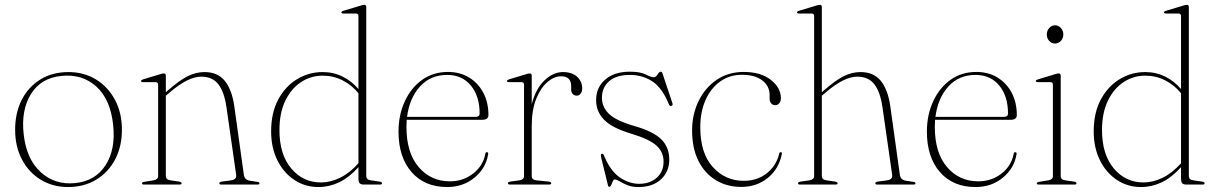

<svg xmlns="http://www.w3.org/2000/svg" viewBox="-20 -744 4902 774"><path d="M256 -453.5Q318 -453.5 366.8 -423.8Q415.5 -394 443.5 -341.5Q471.5 -289 471.5 -221Q471.5 -153 443.8 -100.8Q416 -48.5 367 -19.2Q318 10 254.5 10Q192.5 10 144.2 -19.5Q96 -49 68.5 -101Q41 -153 41 -221Q41 -289.5 67.8 -341.8Q94.5 -394 143 -423.8Q191.5 -453.5 256 -453.5ZM283.5 -6Q364 -14 405.5 -78Q447 -142 436 -241.5Q425 -344 368.2 -395.2Q311.5 -446.5 228 -438Q145 -430 104.8 -365Q64.5 -300 75.5 -202.5Q86.5 -102.5 144.2 -50Q202 2.5 283.5 -6Z M648.5 -438.5V-372L654.5 -377.5Q703 -420 736.5 -436.8Q770 -453.5 804.5 -453.5Q857.5 -453.5 886.2 -418Q915 -382.5 924.5 -316L963 -39.5Q966 -19 987 -15.5L1017 -11Q1026 -10 1026 -5Q1026 0 1018 0H873Q864 0 864 -5Q864 -10.5 874 -12L911 -17Q935 -20 932 -39.5L893 -311.5Q884 -374 860 -404.5Q836 -435 791.5 -435Q737 -435 661.5 -369L648.5 -358V-34.5Q648.5 -19.5 667.5 -17L702 -12Q712 -10.5 712 -5Q712 0 703.5 0H560Q552.5 0 552.5 -5Q552.5 -9.5 561.5 -11L598.5 -17Q617.5 -20 617.5 -34V-402Q617.5 -413 607 -413H556.5Q548.5 -413 548.5 -417.5Q548.5 -421 556.5 -424L624.5 -444.5Q635 -448 640.5 -448Q648.5 -448 648.5 -438.5Z M1073 -214Q1073 -290 1102 -343.5Q1131 -397 1178.2 -425.2Q1225.5 -453.5 1280.5 -453.5Q1324.5 -453.5 1361.5 -435Q1398.5 -416.5 1425 -385V-679Q1425 -689.5 1415 -689.5H1364.5Q1356.5 -689.5 1356.5 -694Q1356.5 -698.5 1364.5 -700.5L1432.5 -721Q1443 -724.5 1448.5 -724.5Q1456.5 -724.5 1456.5 -715.5V-34.5Q1456.5 -19.5 1475 -17L1510 -12Q1520 -10.5 1520 -5Q1520 0 1511.5 0H1447Q1435 0 1430 -5Q1425 -10 1425 -25.5V-70Q1387 -28 1347 -9Q1307 10 1263.5 10Q1210 10 1166.8 -18.5Q1123.5 -47 1098.2 -97.8Q1073 -148.5 1073 -214ZM1106.5 -219.5Q1106.5 -121.5 1154 -65Q1201.5 -8.5 1274 -8.5Q1312 -8.5 1351 -27.5Q1390 -46.5 1425 -86V-368Q1398.5 -401 1361.2 -420Q1324 -439 1280.5 -439Q1233 -439 1193.5 -413Q1154 -387 1130.2 -338Q1106.5 -289 1106.5 -219.5Z M1949 -280Q1949 -261 1924 -261H1619.5Q1618.5 -247 1618.5 -232Q1618.5 -128 1667.8 -70.5Q1717 -13 1793.5 -13Q1847 -13 1887.2 -44.2Q1927.5 -75.5 1936.5 -124Q1937.5 -130.5 1942.5 -130.5Q1949 -130.5 1948 -123Q1939 -66 1893 -28Q1847 10 1782.5 10Q1692 10 1639.2 -50.2Q1586.5 -110.5 1586.5 -213.5Q1586.5 -280 1611.5 -334.8Q1636.5 -389.5 1681.2 -421.8Q1726 -454 1786 -454Q1833.5 -454 1870.2 -432Q1907 -410 1928 -370.8Q1949 -331.5 1949 -280ZM1782.5 -442Q1715 -442 1672.8 -395Q1630.5 -348 1621 -273H1898Q1913.5 -273 1913.5 -286.5Q1913.5 -356.5 1878.2 -399.2Q1843 -442 1782.5 -442Z M2123.5 -438.5V-324Q2140 -387 2175.2 -420.2Q2210.5 -453.5 2249.5 -453.5Q2286 -453.5 2306.5 -434.5Q2327 -415.5 2327 -387.5Q2327 -374.5 2320.8 -366.5Q2314.5 -358.5 2305 -358.5Q2295.5 -358.5 2289 -364.8Q2282.5 -371 2282.5 -384V-397Q2282.5 -436.5 2241.5 -436.5Q2214 -436.5 2186.8 -413.2Q2159.5 -390 2141.5 -345.2Q2123.5 -300.5 2123.5 -234.5V-34.5Q2123.5 -19 2142.5 -17L2192 -12Q2202 -11 2202 -5Q2202 0 2193.5 0H2035.5Q2027.5 0 2027.5 -5.5Q2027.5 -10.5 2037.5 -12L2073.5 -17Q2092.5 -19.5 2092.5 -34V-402Q2092.5 -413 2082 -413H2031.5Q2023.5 -413 2023.5 -417.5Q2023.5 -421 2031.5 -424L2099.5 -444.5Q2110 -448 2115.5 -448Q2123.5 -448 2123.5 -438.5Z M2556 -3Q2600.5 -3 2627.8 -27.8Q2655 -52.5 2655 -92.5Q2655 -131 2626.5 -157Q2598 -183 2523.5 -205.5Q2446.5 -228.5 2414.8 -261.8Q2383 -295 2383 -340Q2383 -391.5 2419.8 -423.2Q2456.5 -455 2519 -455Q2561 -455 2583 -443.8Q2605 -432.5 2615 -432.5Q2624.5 -432.5 2631 -443.8Q2637.5 -455 2643.5 -455Q2648 -455 2650.5 -448.5L2690 -330Q2694 -320 2687.5 -317.5Q2680.5 -314.5 2677 -322.5Q2649 -391 2609 -416.5Q2569 -442 2519 -442Q2465 -442 2435.8 -416.8Q2406.5 -391.5 2406.5 -349.5Q2406.5 -313.5 2434 -285.8Q2461.5 -258 2539 -235.5Q2614 -214 2646 -182.2Q2678 -150.5 2678 -100.5Q2678 -52.5 2644.8 -21.2Q2611.5 10 2553.5 10Q2527 10 2508.5 2.2Q2490 -5.5 2478 -13Q2466 -20.5 2458.5 -20.5Q2453.5 -20.5 2450.2 -13.2Q2447 -6 2444 1.5Q2441 9 2437 9Q2432 9 2431 3.5L2404 -106.5Q2400 -122 2405.5 -124Q2411.5 -126 2415.5 -115.5Q2441 -54 2479 -28.5Q2517 -3 2556 -3Z M3128 -348Q3128 -336 3121.5 -328Q3115 -320 3105.5 -320Q3095.5 -320 3089 -327Q3082.5 -334 3082.5 -346.5V-361.5Q3082.5 -397 3053 -419.8Q3023.5 -442.5 2971 -442.5Q2920.5 -442.5 2882.8 -415.2Q2845 -388 2824 -340.2Q2803 -292.5 2803 -231Q2803 -127 2853.2 -71Q2903.5 -15 2978.5 -15Q3031.5 -15 3070.2 -44.8Q3109 -74.5 3121 -124Q3122 -130.5 3127.5 -130.5Q3133 -130.5 3132 -124Q3120 -63 3075.2 -26.8Q3030.5 9.5 2968.5 9.5Q2910 9.5 2865.2 -18Q2820.5 -45.5 2795.2 -96.2Q2770 -147 2770 -218Q2770 -282.5 2796 -336.2Q2822 -390 2868.8 -422Q2915.5 -454 2978 -454Q3047 -454 3087.5 -422Q3128 -390 3128 -348Z M3293 -715.5V-372L3299 -377.5Q3347.5 -420 3381 -436.8Q3414.5 -453.5 3449 -453.5Q3502 -453.5 3530.8 -418Q3559.5 -382.5 3569 -316L3607.5 -39.5Q3610.5 -19 3631.5 -15.5L3661.5 -11Q3670.5 -10 3670.5 -5Q3670.5 0 3662.5 0H3517.5Q3508.5 0 3508.5 -5Q3508.5 -10.5 3518.5 -12L3555.5 -17Q3579.5 -20 3576.5 -39.5L3537.5 -311.5Q3528.5 -374 3504.5 -404.5Q3480.5 -435 3436 -435Q3381.5 -435 3306 -369L3293 -358V-34.5Q3293 -19.5 3312 -17L3346.5 -12Q3356.5 -10.5 3356.5 -5Q3356.5 0 3348 0H3204.5Q3197 0 3197 -5Q3197 -10.5 3208 -12L3243 -17Q3262 -20 3262 -34V-679Q3262 -689.5 3251.5 -689.5H3201Q3193 -689.5 3193 -694Q3193 -698.5 3201 -700.5L3269 -721Q3279.5 -724.5 3285 -724.5Q3293 -724.5 3293 -715.5Z M4079 -280Q4079 -261 4054 -261H3749.5Q3748.5 -247 3748.5 -232Q3748.5 -128 3797.8 -70.5Q3847 -13 3923.5 -13Q3977 -13 4017.2 -44.2Q4057.5 -75.5 4066.5 -124Q4067.5 -130.5 4072.5 -130.5Q4079 -130.5 4078 -123Q4069 -66 4023 -28Q3977 10 3912.5 10Q3822 10 3769.2 -50.2Q3716.5 -110.5 3716.5 -213.5Q3716.5 -280 3741.5 -334.8Q3766.5 -389.5 3811.2 -421.8Q3856 -454 3916 -454Q3963.5 -454 4000.2 -432Q4037 -410 4058 -370.8Q4079 -331.5 4079 -280ZM3912.5 -442Q3845 -442 3802.8 -395Q3760.5 -348 3751 -273H4028Q4043.5 -273 4043.5 -286.5Q4043.5 -356.5 4008.2 -399.2Q3973 -442 3912.5 -442Z M4233 -568.5Q4219 -568.5 4209.5 -579.2Q4200 -590 4200 -605Q4200 -620.5 4209.8 -631.2Q4219.5 -642 4233 -642Q4247 -642 4256.8 -631Q4266.5 -620 4266.5 -605Q4266.5 -590 4256.8 -579.2Q4247 -568.5 4233 -568.5ZM4256 -438.5V-34.5Q4256 -19.5 4274.5 -17L4309.5 -12Q4319.5 -10.5 4319.5 -5Q4319.5 0 4311 0H4167.5Q4159.5 0 4159.5 -5Q4159.5 -9.5 4169 -11L4206 -17Q4224.5 -20 4224.5 -34V-402Q4224.5 -413 4214.5 -413H4164Q4155.5 -413 4155.5 -417.5Q4155.5 -421 4164 -424L4232 -444.5Q4242.5 -448 4248 -448Q4256 -448 4256 -438.5Z M4389 -214Q4389 -290 4418 -343.5Q4447 -397 4494.2 -425.2Q4541.5 -453.5 4596.5 -453.5Q4640.5 -453.5 4677.5 -435Q4714.5 -416.5 4741 -385V-679Q4741 -689.5 4731 -689.5H4680.5Q4672.5 -689.5 4672.5 -694Q4672.5 -698.5 4680.5 -700.5L4748.5 -721Q4759 -724.5 4764.5 -724.5Q4772.5 -724.5 4772.5 -715.5V-34.5Q4772.5 -19.5 4791 -17L4826 -12Q4836 -10.5 4836 -5Q4836 0 4827.5 0H4763Q4751 0 4746 -5Q4741 -10 4741 -25.5V-70Q4703 -28 4663 -9Q4623 10 4579.5 10Q4526 10 4482.8 -18.5Q4439.5 -47 4414.2 -97.8Q4389 -148.5 4389 -214ZM4422.5 -219.5Q4422.5 -121.5 4470 -65Q4517.5 -8.5 4590 -8.5Q4628 -8.5 4667 -27.5Q4706 -46.5 4741 -86V-368Q4714.5 -401 4677.2 -420Q4640 -439 4596.5 -439Q4549 -439 4509.5 -413Q4470 -387 4446.2 -338Q4422.5 -289 4422.5 -219.5Z"/></svg>

Font: Fraunces 72pt S000 Thin
Style: Regular
Weight: 100
Version: Version 1.000; ttfautohint (v1.8.3)